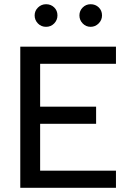

<svg xmlns="http://www.w3.org/2000/svg" viewBox="-20 -889 607 909"><path d="M463 -816Q463 -794 447 -778Q431 -762 409 -762Q387 -762 371.5 -778Q356 -794 356 -816Q356 -838 371.5 -853.5Q387 -869 409 -869Q432 -869 447.5 -854Q463 -839 463 -816ZM252 -816Q252 -794 236.5 -778Q221 -762 198 -762Q175 -762 159.5 -778Q144 -794 144 -816Q144 -838 160 -853.5Q176 -869 198 -869Q221 -869 236.5 -854Q252 -839 252 -816ZM76 0V-668H529V-587H170V-384H435V-303H170V-81H529V0Z"/></svg>

Font: Atkinson Hyperlegible Pro
Style: Regular
Weight: 400
Designer: Elliott Scott, Megan Eiswerth, Linus Boman, Theodore Petrosky, Jacob Perez
Foundry: Braille Institute
Version: Version 1.5.1